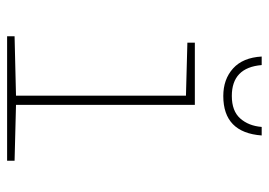

<svg xmlns="http://www.w3.org/2000/svg" viewBox="-128 -628 756 540"><g transform="rotate(90 250.0 -358.0)"><path d="M361 -716H337Q334 -679 313 -655.5Q292 -632 250 -632Q170 -632 163 -716H139Q142 -663 172.5 -635.5Q203 -608 250 -608Q353 -608 361 -716ZM432 0V-21L275 -25V-528H100V-507L249 -503V-25L82 -21V0Z"/></g></svg>

Font: Noto Sans Mono UI Condensed Thin
Style: Regular
Weight: 250
Width: 3
Designer: Monotype Design team
Foundry: Monotype Imaging Inc.
Version: 1.000